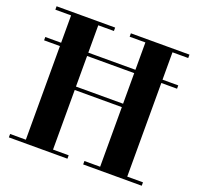

<svg xmlns="http://www.w3.org/2000/svg" viewBox="-130 -891 1065 1032"><g transform="rotate(20 403.0 -375.0)"><path d="M22.5 -555V-574H783V-555ZM783 -750V-730.5H693V-19.5H783V0H448V-19.5H538V-360.5H268.5V-19.5H358V0H23V-19.5H113V-730.5H23V-750H358V-730.5H268.5V-380H538V-730.5H448V-750Z"/></g></svg>

Font: Bodoni Moda
Style: Bold
Weight: 700
Designer: Owen Earl
Foundry: indestructible type
Version: Version 2.005